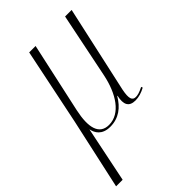

<svg xmlns="http://www.w3.org/2000/svg" viewBox="-263 -625 953 953"><g transform="rotate(-45 213.5 -148.5)"><path d="M-33 239H13L73 -53H74C79 -26 98 10 156 10C216 10 258 -23 288 -74H290C278 -21 292 6 337 6C360 6 383 -1 407 -14L404 -22C376 -8 362 -5 350 -5C326 -5 318 -23 329 -78L430 -536H384L314 -193C292 -86 238 -1 158 -1C90 -1 74 -64 96 -166L177 -536H132L49 -134Z"/></g></svg>

Font: Noto Serif Display ExtraCondensed ExtraLight
Style: Italic
Weight: 200
Width: 2
Italic angle: -12°
Designer: Monotype Design Team
Foundry: Monotype Imaging Inc.
Version: Version 2.009